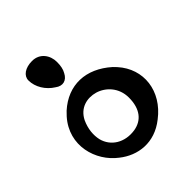

<svg xmlns="http://www.w3.org/2000/svg" viewBox="-267 -1218 1436 1436"><g transform="rotate(-45 451.5 -500.0)"><path d="M188 -547C40 -380 106 -158 248 -51C358 37 515 60 653 -50C825 -181 850 -392 717 -540C709 -548 701 -557 693 -565C541 -701 361 -707 218 -578C208 -568 198 -558 188 -547ZM263 -432C307 -520 393 -539 470 -517C547 -494 617 -423 617 -318C617 -197 560 -131 471 -117C356 -100 265 -159 241 -254C229 -307 234 -369 263 -432ZM176 -940C176 -870 219 -800 284 -760C329 -726 378 -737 404 -790C419 -815 425 -848 425 -887C425 -957 380 -1024 298 -1024C225 -1024 176 -989 176 -940Z"/></g></svg>

Font: Venom Sans
Style: Bd
Weight: 700
Version: Version 1.001